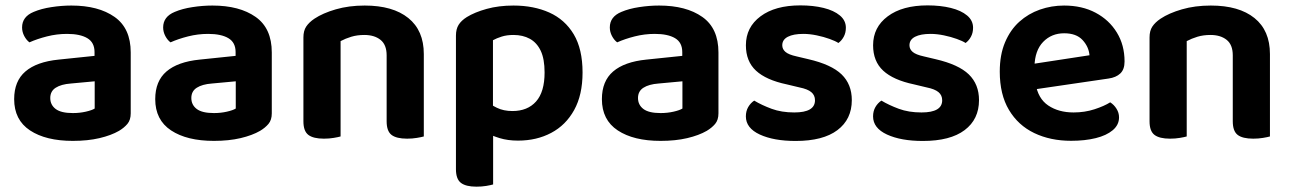

<svg xmlns="http://www.w3.org/2000/svg" viewBox="-20 -513 4843 720"><path d="M253.2 -89Q278.7 -89 301.6 -94.2Q324.5 -99.4 335.1 -106V-208.1L245.5 -199.8Q209.3 -197.1 188.9 -184Q168.5 -171 168.5 -145.5Q168.5 -119.7 188.8 -104.3Q209.1 -89 253.2 -89ZM247.6 -492.2Q349.1 -492.2 409.7 -449.5Q470.2 -406.9 470.2 -316.3V-87.9Q470.2 -63.2 457.8 -48.4Q445.3 -33.6 426.3 -22.3Q397.1 -5.4 353.1 5Q309.1 15.3 253.2 15.3Q151.9 15.3 92.5 -24Q33.1 -63.3 33.1 -141.2Q33.1 -208.9 75.3 -245Q117.5 -281.2 199.7 -289.5L334.5 -303.5V-317.6Q334.5 -353.8 307.5 -369.8Q280.4 -385.9 231.4 -385.9Q193 -385.9 156.2 -376.5Q119.4 -367.2 90.4 -354.2Q79.1 -362.5 70.9 -377.9Q62.8 -393.4 62.8 -410Q62.8 -450.5 106.3 -468.4Q134.6 -480.5 172.7 -486.3Q210.9 -492.2 247.6 -492.2Z M782.2 -89Q807.7 -89 830.6 -94.2Q853.5 -99.4 864.1 -106V-208.1L774.5 -199.8Q738.3 -197.1 717.9 -184Q697.5 -171 697.5 -145.5Q697.5 -119.7 717.8 -104.3Q738.1 -89 782.2 -89ZM776.6 -492.2Q878.1 -492.2 938.7 -449.5Q999.2 -406.9 999.2 -316.3V-87.9Q999.2 -63.2 986.8 -48.4Q974.3 -33.6 955.3 -22.3Q926.1 -5.4 882.1 5Q838.1 15.3 782.2 15.3Q680.9 15.3 621.5 -24Q562.1 -63.3 562.1 -141.2Q562.1 -208.9 604.3 -245Q646.5 -281.2 728.7 -289.5L863.5 -303.5V-317.6Q863.5 -353.8 836.5 -369.8Q809.4 -385.9 760.4 -385.9Q722 -385.9 685.2 -376.5Q648.4 -367.2 619.4 -354.2Q608.1 -362.5 599.9 -377.9Q591.8 -393.4 591.8 -410Q591.8 -450.5 635.3 -468.4Q663.6 -480.5 701.7 -486.3Q739.9 -492.2 776.6 -492.2Z M1569.3 -310.3V-214.9H1429.9V-305.6Q1429.9 -345.1 1407 -363.5Q1384.1 -381.9 1346.2 -381.9Q1319.4 -381.9 1297.3 -375.2Q1275.3 -368.5 1257.2 -358.8V-214.9H1117.8V-372.7Q1117.8 -397.6 1128.3 -413.4Q1138.8 -429.2 1159.1 -442.9Q1190.4 -463.8 1239.3 -478Q1288.3 -492.2 1347.6 -492.2Q1453.1 -492.2 1511.2 -445.4Q1569.3 -398.6 1569.3 -310.3ZM1117.8 -262H1257.2V-1.3Q1248.3 1.3 1231.3 4.1Q1214.4 7 1194.5 7Q1155 7 1136.4 -7.1Q1117.8 -21.2 1117.8 -58.1ZM1429.9 -262H1569.3V-1.3Q1560.3 1.3 1543.2 4.1Q1526.1 7 1506.6 7Q1466.7 7 1448.3 -7.1Q1429.9 -21.2 1429.9 -58.1Z M1922.5 14.3Q1992.4 14.3 2047 -14.7Q2101.7 -43.6 2133.1 -100.4Q2164.6 -157.3 2164.6 -241.2Q2164.6 -328.9 2131.5 -384.4Q2098.3 -439.8 2039.9 -466Q1981.4 -492.2 1905.5 -492.2Q1850.3 -492.2 1805.2 -479.7Q1760.1 -467.2 1730.4 -448.9Q1709.8 -435.9 1699.8 -419.9Q1689.8 -403.9 1689.8 -379.3V-52.6H1828.6V-362.2Q1842.6 -369.9 1861.7 -375.9Q1880.7 -381.9 1905.5 -381.9Q1940.6 -381.9 1966.8 -367.6Q1993.1 -353.2 2007.7 -322.6Q2022.2 -292.1 2022.2 -241.2Q2022.2 -168.4 1990.3 -132.5Q1958.4 -96.6 1901.6 -96.6Q1868.5 -96.6 1843.6 -108.7Q1818.7 -120.9 1800.7 -136V-17.1Q1822.3 -4.7 1853.2 4.8Q1884.1 14.3 1922.5 14.3ZM1829.2 -88.9 1689.8 -89.5V121.6Q1689.8 158.4 1708.4 172.7Q1727 187 1766.5 187Q1786.4 187 1803.3 184.2Q1820.3 181.3 1829.2 178.7Z M2457.2 -89Q2482.7 -89 2505.6 -94.2Q2528.5 -99.4 2539.1 -106V-208.1L2449.5 -199.8Q2413.3 -197.1 2392.9 -184Q2372.5 -171 2372.5 -145.5Q2372.5 -119.7 2392.8 -104.3Q2413.1 -89 2457.2 -89ZM2451.6 -492.2Q2553.1 -492.2 2613.7 -449.5Q2674.2 -406.9 2674.2 -316.3V-87.9Q2674.2 -63.2 2661.8 -48.4Q2649.3 -33.6 2630.3 -22.3Q2601.1 -5.4 2557.1 5Q2513.1 15.3 2457.2 15.3Q2355.9 15.3 2296.5 -24Q2237.1 -63.3 2237.1 -141.2Q2237.1 -208.9 2279.3 -245Q2321.5 -281.2 2403.7 -289.5L2538.5 -303.5V-317.6Q2538.5 -353.8 2511.5 -369.8Q2484.4 -385.9 2435.4 -385.9Q2397 -385.9 2360.2 -376.5Q2323.4 -367.2 2294.4 -354.2Q2283.1 -362.5 2274.9 -377.9Q2266.8 -393.4 2266.8 -410Q2266.8 -450.5 2310.3 -468.4Q2338.6 -480.5 2376.7 -486.3Q2414.9 -492.2 2451.6 -492.2Z M3174.3 -137.5Q3174.3 -65.6 3120.3 -25Q3066.4 15.6 2963.5 15.6Q2881.6 15.6 2829.3 -8.5Q2777 -32.7 2777 -76.5Q2777 -96.4 2785.8 -111.6Q2794.6 -126.7 2808.3 -135.7Q2836.6 -118.7 2873.6 -105Q2910.6 -91.3 2958.6 -91.3Q3036.2 -91.3 3036.2 -136.9Q3036.2 -156 3022.3 -167.5Q3008.4 -179.1 2978.4 -185.1L2930.4 -196.6Q2852.9 -212.9 2815 -248Q2777.1 -283.1 2777.1 -343.3Q2777.1 -410.9 2832 -451.8Q2886.8 -492.8 2981.4 -492.8Q3029.8 -492.8 3068.4 -483.3Q3107 -473.8 3129.5 -455Q3152 -436.2 3152 -409Q3152 -390 3144.1 -375.4Q3136.3 -360.8 3124 -351.8Q3112.7 -359.2 3090.9 -367Q3069.1 -374.9 3042.7 -380.4Q3016.4 -385.9 2992.4 -385.9Q2955.6 -385.9 2934.6 -375.2Q2913.5 -364.4 2913.5 -343.3Q2913.5 -328.6 2925.4 -318.4Q2937.2 -308.1 2967.3 -301.5L3011.2 -291.1Q3097.7 -271.1 3136 -234Q3174.3 -196.8 3174.3 -137.5Z M3651.3 -137.5Q3651.3 -65.6 3597.3 -25Q3543.4 15.6 3440.5 15.6Q3358.6 15.6 3306.3 -8.5Q3254 -32.7 3254 -76.5Q3254 -96.4 3262.8 -111.6Q3271.6 -126.7 3285.3 -135.7Q3313.6 -118.7 3350.6 -105Q3387.6 -91.3 3435.6 -91.3Q3513.2 -91.3 3513.2 -136.9Q3513.2 -156 3499.3 -167.5Q3485.4 -179.1 3455.4 -185.1L3407.4 -196.6Q3329.9 -212.9 3292 -248Q3254.1 -283.1 3254.1 -343.3Q3254.1 -410.9 3309 -451.8Q3363.8 -492.8 3458.4 -492.8Q3506.8 -492.8 3545.4 -483.3Q3584 -473.8 3606.5 -455Q3629 -436.2 3629 -409Q3629 -390 3621.1 -375.4Q3613.3 -360.8 3601 -351.8Q3589.7 -359.2 3567.9 -367Q3546.1 -374.9 3519.7 -380.4Q3493.4 -385.9 3469.4 -385.9Q3432.6 -385.9 3411.6 -375.2Q3390.5 -364.4 3390.5 -343.3Q3390.5 -328.6 3402.4 -318.4Q3414.2 -308.1 3444.3 -301.5L3488.2 -291.1Q3574.7 -271.1 3613 -234Q3651.3 -196.8 3651.3 -137.5Z M3815.8 -171.4 3810.5 -266.8 4065.6 -305.8Q4062.9 -337.7 4039.5 -363Q4016.1 -388.2 3970.6 -388.2Q3923.1 -388.2 3891.8 -355.9Q3860.6 -323.6 3859.3 -263.7L3863.2 -200.8Q3872.2 -143.3 3911.1 -117.3Q3950 -91.3 4005.9 -91.3Q4047.9 -91.3 4084.5 -103.3Q4121.2 -115.3 4143.2 -129.3Q4157.5 -120.4 4166.9 -105.2Q4176.4 -90.1 4176.4 -72.9Q4176.4 -44.6 4152.9 -24.8Q4129.4 -5 4089 5Q4048.5 15 3996.6 15Q3919 15 3858.5 -14Q3798 -43 3763.6 -100.8Q3729.1 -158.6 3729.1 -244.6Q3729.1 -307.5 3748.9 -354.3Q3768.7 -401.1 3802.5 -431.5Q3836.3 -461.8 3879.6 -477Q3922.9 -492.2 3970.3 -492.2Q4037.9 -492.2 4088.6 -465.2Q4139.4 -438.2 4168.2 -391Q4197.1 -343.9 4197.1 -282.5Q4197.1 -252.6 4181.1 -237.5Q4165.2 -222.4 4136.6 -218.4Z M4742.3 -310.3V-214.9H4602.9V-305.6Q4602.9 -345.1 4580 -363.5Q4557.1 -381.9 4519.2 -381.9Q4492.4 -381.9 4470.3 -375.2Q4448.3 -368.5 4430.2 -358.8V-214.9H4290.8V-372.7Q4290.8 -397.6 4301.3 -413.4Q4311.8 -429.2 4332.1 -442.9Q4363.4 -463.8 4412.3 -478Q4461.3 -492.2 4520.6 -492.2Q4626.1 -492.2 4684.2 -445.4Q4742.3 -398.6 4742.3 -310.3ZM4290.8 -262H4430.2V-1.3Q4421.3 1.3 4404.3 4.1Q4387.4 7 4367.5 7Q4328 7 4309.4 -7.1Q4290.8 -21.2 4290.8 -58.1ZM4602.9 -262H4742.3V-1.3Q4733.3 1.3 4716.2 4.1Q4699.1 7 4679.6 7Q4639.7 7 4621.3 -7.1Q4602.9 -21.2 4602.9 -58.1Z"/></svg>

Font: Baloo Tamma 2
Style: Regular
Weight: 400
Designer: Divya Kowshik, Shuchita Grover and Ek Type
Foundry: Ek Type
Version: Version 1.700